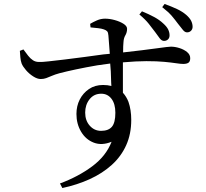

<svg xmlns="http://www.w3.org/2000/svg" viewBox="-20 -864 1040 967"><path d="M282 60Q374 26 444 -26Q514 -78 542 -150Q493 -130 452.5 -145.5Q412 -161 388.5 -200.5Q365 -240 365 -290Q365 -330 381.5 -362.5Q398 -395 428 -415.5Q458 -436 499 -436Q522 -436 541 -431Q540 -439 540 -447Q539 -473 538 -505Q537 -524 535 -544Q502 -540 470 -535Q412 -525 362.5 -514.5Q313 -504 279 -495Q257 -489 241 -482Q225 -475 212.5 -470.5Q200 -466 185 -466Q168 -466 147.5 -479Q127 -492 111 -510.5Q95 -529 89 -544Q84 -558 82.5 -575.5Q81 -593 80 -608L98 -615Q111 -597 122 -583Q133 -569 146 -560.5Q159 -552 176 -552Q190 -551 225 -555Q260 -559 307.5 -564.5Q355 -570 405.5 -577Q456 -584 501 -590Q518 -592 533 -593Q531 -614 530 -633Q528 -663 526 -685Q525 -700 520 -706Q515 -712 503 -716Q492 -720 475 -722Q458 -724 436 -726L434 -744Q449 -753 468.5 -761.5Q488 -770 509 -770Q532 -770 557.5 -763Q583 -756 601.5 -744.5Q620 -733 620 -719Q620 -701 611.5 -686.5Q603 -672 602 -653Q600 -635 600 -600Q655 -606 695 -611Q742 -617 772 -621Q802 -625 817.5 -627Q833 -629 841 -629Q861 -629 883.5 -622Q906 -615 922 -602Q938 -589 938 -571Q938 -554 929 -548Q920 -542 903 -542Q890 -542 867 -545.5Q844 -549 807.5 -552.5Q771 -556 717 -556Q668 -556 599 -550Q599 -536 599 -520V-431Q599 -413 599 -397Q617 -377 627 -351Q641 -311 641 -260Q641 -189 615.5 -132.5Q590 -76 543 -33.5Q496 9 432.5 38Q369 67 294 83ZM489 -205Q526 -205 543.5 -225.5Q561 -246 561 -296Q561 -341 541.5 -366.5Q522 -392 490 -392Q453 -392 431 -364Q409 -336 409 -297Q409 -257 432 -231Q455 -205 489 -205ZM806 -658Q794 -658 784 -671.5Q774 -685 761 -703Q746 -723 729 -744.5Q712 -766 682 -791L695 -807Q729 -793 756 -778.5Q783 -764 802 -746Q820 -730 827 -715.5Q834 -701 834 -686Q834 -673 826 -665.5Q818 -658 806 -658ZM922 -701Q911 -701 901 -713.5Q891 -726 876 -745Q862 -764 845.5 -783.5Q829 -803 797 -828L809 -844Q845 -831 871.5 -818.5Q898 -806 918 -789Q936 -773 943 -758.5Q950 -744 950 -729Q950 -717 942 -709Q934 -701 922 -701Z"/></svg>

Font: Noto Serif HK ExtraLight Medium
Style: Regular
Weight: 500
Version: Version 2.002-H1;hotconv 1.1.0;makeotfexe 2.6.0